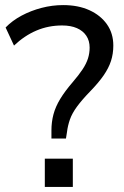

<svg xmlns="http://www.w3.org/2000/svg" viewBox="-20 -734 487 754"><path d="M182 -190V-222Q182 -255 190 -285Q198 -315 216.5 -345.5Q235 -376 266 -412Q290 -440 304.5 -462Q319 -484 325.5 -504.5Q332 -525 332 -547Q332 -574 319 -593.5Q306 -613 282 -623.5Q258 -634 224 -634Q170 -634 123 -614Q76 -594 35 -555L2 -626Q28 -653 64.5 -672.5Q101 -692 143 -703Q185 -714 228 -714Q287 -714 331 -694Q375 -674 400 -638.5Q425 -603 425 -555Q425 -523 416 -495Q407 -467 387 -438Q367 -409 333 -374Q302 -342 282.5 -315.5Q263 -289 254.5 -264.5Q246 -240 243 -215L239 -190ZM156 0V-111H266V0Z"/></svg>

Font: Nunito Sans 12pt Medium
Style: Regular
Weight: 500
Designer: Vernon Adams
Foundry: Vernon Adams
Version: Version 3.101;gftools[0.9.27]